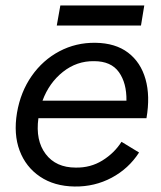

<svg xmlns="http://www.w3.org/2000/svg" viewBox="-20 -668 587 700"><path d="M252 12Q178 11 126 -24Q74 -59 51.5 -119Q29 -179 42 -257Q55 -333 95.5 -391Q136 -449 196.5 -481Q257 -513 328 -512Q401 -511 447 -476Q493 -441 510.5 -379.5Q528 -318 514 -237H120Q109 -156 146.5 -106.5Q184 -57 256 -57Q310 -56 353.5 -83Q397 -110 423 -151L487 -112Q449 -53 387 -20Q325 13 252 12ZM135 -301H441Q442 -365 413.5 -405Q385 -445 323 -445Q260 -446 209.5 -406Q159 -366 135 -301ZM187 -575 200 -648H506L494 -575Z"/></svg>

Font: Figtree
Style: Italic
Weight: 400
Italic angle: -9.5°
Foundry: Erik Kennedy
Version: Version 2.001; ttfautohint (v1.8.4.7-5d5b);gftools[0.9.27]